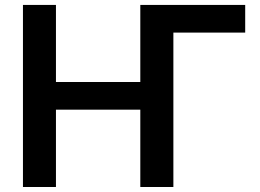

<svg xmlns="http://www.w3.org/2000/svg" viewBox="-20 -747 1039 767"><path d="M959.5 -727.3V-616.8H672.6V0H540.5V-308.9H203.5V0H71.7V-727.3H203.5V-419.4H540.5V-727.3Z"/></svg>

Font: Inter Zeller Semi Bold
Style: Regular
Weight: 600
Designer: Rasmus Andersson; Joe Bland
Foundry: zeller
Version: Version 3.015;git-dec3a8cb1